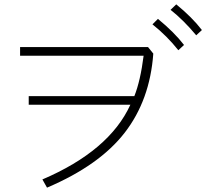

<svg xmlns="http://www.w3.org/2000/svg" viewBox="-20 -863 1040 891"><path d="M113.3 -377V-417H603.5Q631.8 -488.3 646.5 -604.5H73.2V-644.5H667L691.4 -614.3Q675.8 -398.4 558.6 -247.1Q441.4 -95.7 198.2 7.8L176.8 -30.3Q487.3 -163.1 585 -377ZM771.5 -817.4 797.9 -842.8Q871.1 -783.2 917 -723.6L890.6 -699.2Q831.1 -770.5 771.5 -817.4ZM687.5 -750 712.9 -775.4Q789.1 -712.9 834 -654.3L807.6 -629.9Q754.9 -696.3 687.5 -750Z"/></svg>

Font: Gothic A1 ExtraLight
Style: Regular
Weight: 275
Designer: HanYang I&C Co.,Ltd.
Foundry: HanYang I&C Co.,Ltd.
Version: Version 2.50